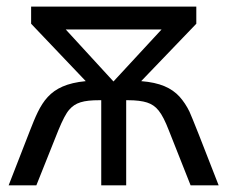

<svg xmlns="http://www.w3.org/2000/svg" viewBox="-20 -555 682 575"><path d="M73.2 -483.9V-535.2H567.9V-483.9L402.8 -312C459.5 -307.6 493.7 -291.5 517.6 -265.6C529.3 -252.4 539.1 -237.8 547.4 -220.7C555.2 -203.6 584.5 -129.9 634.8 0H550.8L485.8 -164.1C463.9 -220.7 447.8 -238.8 420.4 -248C406.7 -252.4 387.7 -254.9 362.8 -254.9H357.9V0H283.2V-254.9H277.8C229 -254.9 205.6 -247.6 187.5 -226.6C178.2 -216.3 167.5 -195.8 154.8 -165L88.9 0H5.9L69.8 -164.1C85.4 -203.6 99.1 -238.8 123 -264.6C146.5 -290 180.2 -306.6 236.8 -312ZM176.8 -466.8 319.8 -311 463.9 -466.8Z"/></svg>

Font: OpenSansEmoji
Style: Regular
Weight: 400
Foundry: MorbZ
Version: Version 1.000;PS 001.000;hotconv 1.0.70;makeotf.lib2.5.58329